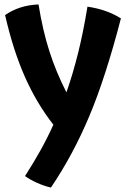

<svg xmlns="http://www.w3.org/2000/svg" viewBox="-20 -753 583 867"><path d="M526 -670Q457 -404 383.5 -229Q310 -54 210 94Q179 87 146 72Q113 57 93 42Q131 -17 163 -74.5Q195 -132 221 -190Q145 -287 92 -407Q39 -527 3 -685Q35 -707 72 -719Q109 -731 154 -733Q173 -615 203 -521.5Q233 -428 280 -336Q309 -419 332.5 -513Q356 -607 375 -723Q421 -716 457.5 -703Q494 -690 526 -670Z"/></svg>

Font: Atma SemiBold
Style: Regular
Weight: 600
Designer: Gregori Vincens, Jeremie Hornus, Riccardo Olocco, Yoann Minet.
Foundry: black foundry
Version: Version 1.102;PS 1.100;hotconv 1.0.86;makeotf.lib2.5.63406